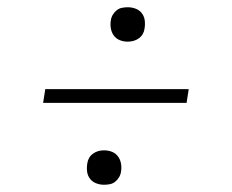

<svg xmlns="http://www.w3.org/2000/svg" viewBox="-20 -605 640 530"><path d="M333 -490Q321 -490 311 -494Q301 -498 294.5 -506.5Q288 -515 286 -526.5Q284 -538 286 -549Q287 -557 291.5 -564.5Q296 -572 302.5 -577Q309 -582 317 -583.5Q325 -585 333 -585Q344 -585 354.5 -581Q365 -577 371.5 -568.5Q378 -560 379.5 -549Q381 -538 379 -526Q378 -518 374 -511Q370 -504 363 -499Q356 -494 348 -492Q340 -490 333 -490ZM99 -321 105 -359H501L495 -321ZM267 -95Q256 -95 245.5 -99Q235 -103 228.5 -111.5Q222 -120 220.5 -131Q219 -142 221 -154Q222 -162 226 -169Q230 -176 237 -181Q244 -186 251.5 -188Q259 -190 267 -190Q279 -190 289 -186Q299 -182 305.5 -173.5Q312 -165 314 -153.5Q316 -142 314 -131Q313 -123 308.5 -115.5Q304 -108 297.5 -103Q291 -98 283 -96.5Q275 -95 267 -95Z"/></svg>

Font: Iosevka Slab XLtExObl
Style: Regular
Weight: 200
Width: 7
Italic angle: -9°
Monospace: yes
Designer: Belleve Invis
Foundry: Belleve Invis
Version: Version 11.1.1; ttfautohint (v1.8.3)